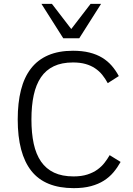

<svg xmlns="http://www.w3.org/2000/svg" viewBox="-20 -950 682 984"><path d="M598.1 -120.1Q582 -91.3 561.5 -66.9Q541 -42.5 512.7 -24.4Q484.4 -6.3 446.5 3.9Q408.7 14.2 357.9 14.2Q210.4 14.2 140.6 -74.2Q70.8 -162.6 70.8 -337.9Q70.8 -422.9 87.4 -488.5Q104 -554.2 138.7 -598.9Q173.3 -643.6 226.8 -666.7Q280.3 -689.9 354 -689.9Q401.4 -689.9 438.5 -680.7Q475.6 -671.4 503.7 -654.3Q531.7 -637.2 552.5 -613.3Q573.2 -589.4 588.9 -560.1L532.2 -523.9Q519.5 -547.4 503.9 -566.7Q488.3 -585.9 467 -600.1Q445.8 -614.3 418.2 -622.1Q390.6 -629.9 354 -629.9Q296.4 -629.9 255.9 -610.6Q215.3 -591.3 189.9 -554Q164.6 -516.6 152.8 -462.4Q141.1 -408.2 141.1 -337.9Q141.1 -267.6 152.8 -213.4Q164.6 -159.2 190.4 -121.8Q216.3 -84.5 257.3 -65.2Q298.3 -45.9 356.9 -45.9Q397.9 -45.9 428 -55.7Q458 -65.4 479.5 -81.1Q501 -96.7 515.9 -116Q530.8 -135.3 542 -154.8ZM386.2 -753.9H304.2L192.4 -930.2H246.1L345.2 -801.3L444.3 -930.2H498Z"/></svg>

Font: Clear Sans Light
Style: Regular
Weight: 300
Foundry: Intel Corporation
Version: Version 1.00